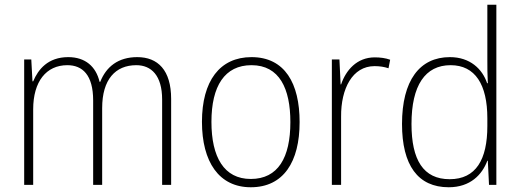

<svg xmlns="http://www.w3.org/2000/svg" viewBox="-20 -780 2195 810"><path d="M559 -539C478 -539 428 -498 403 -435H400C385 -499 340 -539 268 -539C182 -539 141 -487 120 -437H117L112 -529H82V0H120V-319C120 -436 175 -505 264 -505C328 -505 373 -464 373 -356V0H411V-324C411 -445 467 -505 555 -505C618 -505 664 -462 664 -360V0H702V-363C702 -484 646 -539 559 -539Z M1244 -265C1244 -428 1182 -539 1041 -539C907 -539 832 -438 832 -266C832 -97 904 10 1038 10C1176 10 1244 -97 1244 -265ZM872 -266C872 -417 928 -505 1041 -505C1159 -505 1205 -406 1205 -265C1205 -115 1153 -25 1038 -25C925 -25 872 -117 872 -266Z M1561 -538C1485 -538 1439 -483 1419 -424H1417L1412 -529H1380V0H1419V-288C1418 -406 1467 -501 1560 -501C1582 -501 1601 -498 1619 -492L1626 -528C1607 -535 1584 -538 1561 -538Z M1873 10C1964 10 2014 -43 2036 -102H2038L2043 0H2074V-760H2036V-530C2036 -498 2036 -464 2038 -429H2035C2015 -489 1963 -539 1878 -539C1750 -539 1676 -440 1676 -257C1676 -83 1743 10 1873 10ZM1877 -24C1766 -24 1716 -105 1716 -257C1716 -420 1774 -505 1881 -505C1985 -505 2036 -423 2036 -281V-248C2036 -107 1988 -24 1877 -24Z"/></svg>

Font: Noto Sans Myanmar UI SemiCondensed ExtraLight
Style: Regular
Weight: 200
Width: 4
Designer: Monotype Design Team
Foundry: Monotype Imaging Inc.
Version: Version 2.103